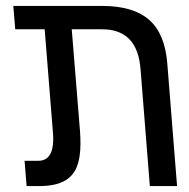

<svg xmlns="http://www.w3.org/2000/svg" viewBox="-20 -629 640 649"><path d="M325 -530H222.5L250.5 -185Q252 -163.5 252 -144Q252 -94.5 238.8 -63Q225.5 -31.5 194.8 -15.8Q164 0 111.5 0H70L63 -85.5H109.5Q160 -85.5 160 -160Q159.5 -170 159 -180L131 -530H31.5L25 -609H325Q430 -609 483.8 -562.2Q537.5 -515.5 545.5 -414.5L578.5 0H486.5L455 -396Q444.5 -530 325 -530Z"/></svg>

Font: JuliaMono
Style: Italic
Weight: 400
Italic angle: -9°
Monospace: yes
Designer: cormullion
Foundry: corm
Version: Version 0.057; ttfautohint (v1.8.4)